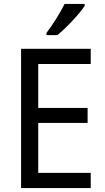

<svg xmlns="http://www.w3.org/2000/svg" viewBox="-20 -964 540 984"><path d="M414 -934V-944H311C289 -899 251 -838 218 -795V-784H274C319 -820 389 -895 414 -934ZM445 0V-78H176V-334H429V-411H176V-636H445V-714H88V0Z"/></svg>

Font: Noto Sans Gurmukhi SemiCondensed
Style: Regular
Weight: 400
Width: 4
Designer: Jelle Bosma - Monotype Design Team
Foundry: Monotype Imaging Inc.
Version: Version 2.004